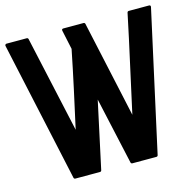

<svg xmlns="http://www.w3.org/2000/svg" viewBox="-117 -842 959 950"><g transform="rotate(-15 363.0 -366.5)"><path d="M727 -733Q737 -733 735 -723L577 -6Q575 0 569 0H446Q440 0 438 -6L362 -349L288 -6Q286 0 280 0H154Q148 0 146 -6L-10 -723Q-11 -727 -8.5 -730Q-6 -733 -3 -733H101Q107 -733 109 -727L218 -233Q240 -332 261 -428.5Q282 -525 302 -625L281 -723Q279 -733 289 -733H392Q398 -733 400 -727L508 -232Q535 -357 562.5 -479.5Q590 -602 616 -727Q618 -733 624 -733Z"/></g></svg>

Font: RonaldsonGothic
Style: Regular
Weight: 400
Designer: Mr. Robertson for MacKellar, Smiths & Jordan Co. Philadelphia
Foundry: CAT-Fonts Peter Wiegel
Version: Version 1.000